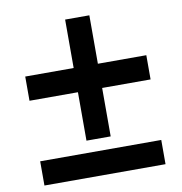

<svg xmlns="http://www.w3.org/2000/svg" viewBox="-88 -1020 926 976"><g transform="rotate(-10 375.0 -532.0)"><path d="M62.5 -125V-250H687.5V-125ZM312.5 -312.5V-562.5H62.5V-687.5H312.5V-937.5H437.5V-687.5H687.5V-562.5H437.5V-312.5Z"/></g></svg>

Font: Better VCR
Style: Regular
Weight: 400
Designer: artdzyk
Foundry: https://fontstruct.com
Version: Version 1.0